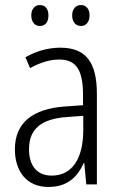

<svg xmlns="http://www.w3.org/2000/svg" viewBox="-20 -731 475 761"><path d="M104 -670C104 -644 118 -628 138 -628C159 -628 172 -643 172 -670C172 -696 159 -711 138 -711C118 -711 104 -695 104 -670ZM266 -670C266 -644 280 -628 301 -628C321 -628 335 -644 335 -670C335 -696 321 -711 301 -711C281 -711 266 -696 266 -670ZM219 -542C170 -542 122 -528 81 -504L99 -461C141 -484 179 -495 214 -495C280 -495 309 -457 309 -355V-314L238 -309C110 -300 39 -245 39 -139C39 -55 83 10 172 10C248 10 287 -30 312 -85H314L322 0H364V-359C364 -485 320 -542 219 -542ZM244 -267 310 -272V-216C310 -105 268 -35 185 -35C129 -35 95 -71 95 -140C95 -219 143 -260 244 -267Z"/></svg>

Font: Noto Sans Malayalam Condensed Light
Style: Regular
Weight: 300
Width: 3
Designer: Jelle Bosma - Monotype Design Team
Foundry: Monotype Imaging Inc.
Version: Version 2.104